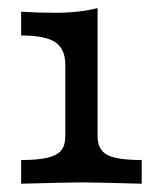

<svg xmlns="http://www.w3.org/2000/svg" viewBox="-20 -444 386 464"><path d="M137.8 -115.3V-287.3Q137.8 -325.9 113.5 -342.1Q89.2 -358.3 31.1 -358.3V-415.6Q72 -413.1 112.8 -413.1Q171.3 -413.1 215.8 -424.4V-115.3Q215.8 -82.3 238.9 -69.8Q262.1 -57.3 322.5 -57.3V0Q210 -3.2 177 -3.2Q144 -3.2 31.1 0V-57.3Q71.9 -57.3 95 -62.9Q118.1 -68.5 128 -80.6Q137.8 -92.7 137.8 -115.3Z"/></svg>

Font: Playfair Micro SmCond SmLight
Style: Regular
Weight: 360
Width: 4
Designer: Claus Eggers Sørensen
Foundry: Claus Eggers Sørensen
Version: Version 2.100;Glyphs 3.2 (3219)